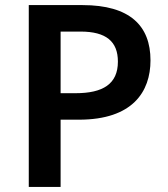

<svg xmlns="http://www.w3.org/2000/svg" viewBox="-20 -734 658 754"><path d="M304 -714H93V0H218V-264H290C501 -264 571 -374 571 -497C571 -633 490 -714 304 -714ZM296 -610C397 -610 443 -571 443 -492C443 -404 384 -368 277 -368H218V-610Z"/></svg>

Font: Noto Sans New Tai Lue Semibold
Style: Regular
Weight: 600
Designer: Monotype Design Team
Foundry: Monotype Imaging Inc.
Version: Version 2.004